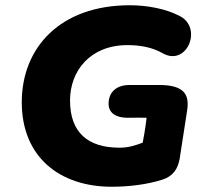

<svg xmlns="http://www.w3.org/2000/svg" viewBox="-20 -701 786 732"><path d="M406 11C469 11 539 3 599 -16C639 -29 658 -56 665 -96L693 -277C703 -338 686 -377 586 -377H474C425 -377 394 -351 394 -305C394 -272 420 -252 466 -252C500 -253 525 -252 539 -252C537 -239 534 -208 524 -157C497 -147 468 -137 432 -138C317 -139 247 -194 247 -318C247 -430 323 -529 466 -529C511 -529 559 -522 602 -497C694 -447 756 -599 661 -642C614 -666 545 -681 475 -681C210 -681 63 -520 63 -311C63 -102 208 11 406 11Z"/></svg>

Font: SN Pro Heavy
Style: Italic
Weight: 800
Italic angle: -9°
Designer: Tobias Whetton
Foundry: Supernotes
Version: Version 1.001;Glyphs 3.2 (3249)